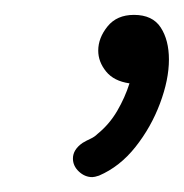

<svg xmlns="http://www.w3.org/2000/svg" viewBox="-20 -674 247 258"><path d="M104 -436Q94 -436 86 -443.5Q78 -451 78 -461Q78 -473 91 -482Q96 -485 101.5 -487.5Q107 -490 111 -494Q127 -507 137.5 -525Q148 -543 154 -562Q133 -565 122.5 -578Q112 -591 112 -606Q112 -623 124.5 -638.5Q137 -654 160 -654Q185 -654 196 -637Q207 -620 207 -594Q207 -567 195 -535Q183 -503 162 -476.5Q141 -450 113 -438Q107 -436 104 -436Z"/></svg>

Font: Twinkle Star
Style: Regular
Weight: 400
Designer: Robert E. Leuschke
Foundry: Robert E. Leuschke
Version: Version 2.010; ttfautohint (v1.8.3)